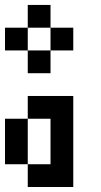

<svg xmlns="http://www.w3.org/2000/svg" viewBox="-20 -747 404 767"><path d="M181.8 -363.6H272.7V-272.7H181.8ZM181.8 -272.7H272.7V-181.8H181.8ZM181.8 -181.8H272.7V-90.9H181.8ZM181.8 -90.9H272.7V0H181.8ZM90.9 -363.6H181.8V-272.7H90.9ZM90.9 -90.9H181.8V0H90.9ZM0 -272.7H90.9V-181.8H0ZM0 -181.8H90.9V-90.9H0ZM90.9 -545.5H181.8V-454.5H90.9ZM181.8 -636.4H272.7V-545.5H181.8ZM90.9 -727.3H181.8V-636.4H90.9ZM0 -636.4H90.9V-545.5H0Z"/></svg>

Font: Micro 5
Style: Regular
Weight: 400
Designer: Sarah Cadigan-Fried
Version: Version 1.000; ttfautohint (v1.8.4.7-5d5b)